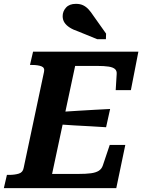

<svg xmlns="http://www.w3.org/2000/svg" viewBox="-48 -979 742 999"><path d="M604 -225 557 0H-28L-12 -69H-1Q28 -69 49.5 -75.5Q71 -82 75 -105L181 -605Q186 -627 167.5 -634Q149 -641 119 -641H108L124 -710H672L633 -510H554L559 -592Q561 -610 550.5 -619.5Q540 -629 517 -632.5Q494 -636 457 -636H343L223 -74H359Q400 -74 425.5 -77.5Q451 -81 466 -90.5Q481 -100 487 -118L523 -225ZM270 -397Q313 -400 355.5 -402.5Q398 -405 440.5 -407.5Q483 -410 525 -412L504 -317Q464 -320 422 -322Q380 -324 338.5 -326.5Q297 -329 256 -332ZM458 -775H503L504 -804L438 -897Q425 -917 412.5 -930.5Q400 -944 384.5 -951.5Q369 -959 347 -959Q313 -959 295.5 -939.5Q278 -920 278 -895Q278 -876 287.5 -861.5Q297 -847 315 -835.5Q333 -824 360 -815Z"/></svg>

Font: Roboto Serif SemiBold
Style: Italic
Weight: 600
Italic angle: -10°
Version: Version 1.007